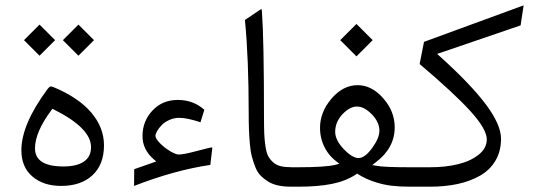

<svg xmlns="http://www.w3.org/2000/svg" viewBox="-20 -703 2028 723"><path d="M275.4 -610.4 334 -551.8 275.4 -493.2 216.8 -551.8ZM128.9 -610.4 187.5 -551.8 128.9 -493.2 70.3 -551.8ZM210 -2.9Q143.6 -2.9 102.1 -38.3Q60.5 -73.7 60.5 -137.2Q60.5 -234.4 158.7 -367.2Q165 -375.5 168.7 -377Q172.4 -378.4 180.2 -375.5Q275.4 -335.9 323.5 -279.3Q371.6 -222.7 371.6 -155.8Q371.6 -83.5 328.4 -43.2Q285.2 -2.9 210 -2.9ZM173.8 -288.6Q111.8 -205.6 111.8 -144.5Q111.8 -76.2 218.8 -76.2Q269 -76.2 295.9 -94.5Q322.8 -112.8 322.8 -148.9Q322.8 -220.7 183.1 -290.5L177.2 -293.5Z M778.3 -135.3 772 -82Q638.7 -62.5 484.9 -2.9L485.4 -65.9L556.6 -90.8L568.4 -95.2L559.1 -103Q516.6 -139.6 516.6 -190.4Q516.6 -246.6 554 -286.6Q591.3 -326.7 649.7 -326.7Q708 -326.7 749.5 -289.6L734.9 -242.7Q684.1 -259.3 655.3 -259.3Q635.3 -259.3 617.4 -251.2Q599.6 -243.2 588.9 -231.9Q578.1 -220.7 571.8 -209.7Q565.4 -198.7 565.4 -191.9Q565.4 -180.7 582.8 -163.3Q600.1 -146 621.1 -133.5Q642.1 -121.1 652.8 -121.1Q671.4 -121.1 716.8 -133.3L762.7 -145Q775.4 -148.4 779.3 -147.9Q779.8 -145 778.3 -135.3Z M974.1 -262.2Q974.1 -223.1 975.1 -199.2Q976.1 -175.3 979.7 -151.4Q983.4 -127.4 990.2 -114.7Q997.1 -102.1 1008.8 -91.6Q1020.5 -81.1 1037.6 -77.1Q1054.7 -73.2 1079.1 -73.2H1092.8Q1097.7 -68.4 1097.7 -42.5V-30.3Q1097.7 -4.9 1092.8 0H1076.7Q1049.3 0 1027.6 -4.6Q1005.9 -9.3 989.7 -19.3Q973.6 -29.3 961.4 -41.7Q949.2 -54.2 941.4 -74Q933.6 -93.8 928.5 -113.3Q923.3 -132.8 920.9 -161.1Q918.5 -189.5 917.5 -215.3Q916.5 -241.2 916.5 -277.3Q916.5 -483.4 902.3 -627.9L962.9 -668.5Q963.9 -668.9 964.4 -668.9Q965.8 -666 966.3 -659.7Q974.1 -555.7 974.1 -262.2Z M1322.3 -612.8 1383.3 -551.8 1322.3 -490.7 1261.2 -551.8ZM1087.9 -73.2H1104Q1206.5 -73.2 1243.7 -82.5L1257.8 -86.4L1246.1 -95.7Q1226.1 -110.8 1212.4 -131.1Q1198.7 -151.4 1191.9 -174.1Q1185.1 -196.8 1185.1 -221.7Q1185.1 -281.2 1228.5 -331.8Q1272 -382.3 1326.7 -382.3Q1379.9 -382.3 1423.1 -333Q1466.3 -283.7 1466.3 -223.6Q1466.3 -145.5 1395 -91.8L1381.8 -81.5L1397.9 -78.6Q1427.7 -73.2 1519 -73.2H1535.6Q1540.5 -68.4 1540.5 -42.5V-30.3Q1540.5 -4.9 1535.6 0H1522Q1484.4 0 1453.9 -3.7Q1423.3 -7.3 1390.4 -18.1Q1357.4 -28.8 1328.6 -46.9L1324.7 -49.3L1320.8 -46.4Q1281.2 -20.5 1229 -10.3Q1176.8 0 1104 0H1087.9Q1078.1 0 1073.2 -6.6Q1068.4 -13.2 1068.4 -30.3V-42.5Q1068.4 -59.6 1073 -66.4Q1077.6 -73.2 1087.9 -73.2ZM1242.2 -206.5Q1242.2 -175.3 1274.4 -141.6Q1306.6 -107.9 1330.1 -107.9Q1354 -107.9 1381.3 -145.5Q1408.7 -183.1 1408.7 -210.9Q1408.7 -243.2 1380.1 -272.5Q1351.6 -301.8 1324.2 -301.8Q1296.9 -301.8 1269.5 -272.7Q1242.2 -243.7 1242.2 -206.5Z M1530.8 0Q1521 0 1516.1 -6.6Q1511.2 -13.2 1511.2 -30.3V-42.5Q1511.2 -59.6 1515.9 -66.4Q1520.5 -73.2 1530.8 -73.2H1600.1Q1656.7 -73.2 1703.9 -84.5Q1751 -95.7 1782 -120.1Q1813 -144.5 1813 -178.2Q1813 -216.8 1751.2 -284.7Q1689.5 -352.5 1560.1 -461.9L1576.7 -545.4L1949.7 -682.1Q1950.7 -682.6 1951.7 -682.6Q1951.7 -681.6 1951.2 -679.2L1940.4 -607.4L1637.7 -503.9L1626 -500L1635.3 -491.7Q1752.4 -386.2 1809.6 -309.8Q1866.7 -233.4 1866.7 -180.7Q1866.7 -133.8 1845.9 -98.4Q1825.2 -63 1788.1 -41.7Q1751 -20.5 1703.9 -10.3Q1656.7 0 1600.1 0Z"/></svg>

Font: Sahel Light FD
Style: Light-FD
Weight: 300
Foundry: Saber Rastikerdar (saber.rastikerdar@gmail.com)
Version: Version 3.3.0